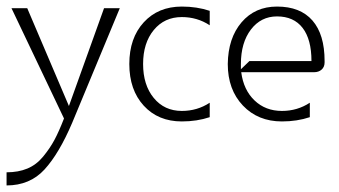

<svg xmlns="http://www.w3.org/2000/svg" viewBox="-20 -365 1034 585"><path d="M175 -4 15 -340H63L190 -42L297 -340H345L200 9Q160 103 115.5 151.5Q71 200 0 200V160Q36 160 63.5 148.5Q91 137 111.5 112Q132 87 145.5 62Q159 37 175 -4Z M619 -332V-288Q581 -313 534 -313Q481 -313 448.5 -273.5Q416 -234 416 -170Q416 -106 448.5 -66.5Q481 -27 534 -27Q581 -27 619 -52V-8Q580 5 534 5Q462 5 418 -43Q374 -91 374 -170Q374 -249 418 -297Q462 -345 534 -345Q580 -345 619 -332Z M674 -170Q675 -249 716 -297Q757 -345 824 -345Q895 -345 932 -302.5Q969 -260 969 -179V-175Q969 -161 960 -153Q951 -145 937 -145H715Q722 -91 755.5 -59Q789 -27 839 -27Q886 -27 924 -52V-8Q885 5 839 5Q766 5 720 -43.5Q674 -92 674 -170ZM714 -170V-154L740 -179H929Q929 -245 902 -280Q875 -315 824 -315Q775 -315 744.5 -275Q714 -235 714 -170Z"/></svg>

Font: Glametrix
Style: Light
Weight: 300
Designer: gluk
Foundry: gluk
Version: Version 0.40